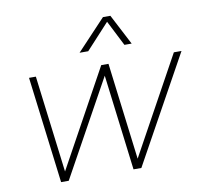

<svg xmlns="http://www.w3.org/2000/svg" viewBox="-83 -850 1004 940"><g transform="rotate(-10 419.0 -380.0)"><path d="M345 -608 488 -760H525L604 -608H568L504 -734L388 -608ZM146 0 80 -530H114L174 -48L439 -530H475L535 -48L800 -530H838L545 0H506L447 -476L184 0Z"/></g></svg>

Font: Be Vietnam Pro Thin
Style: Italic
Weight: 100
Italic angle: -12°
Designer: Lam Bao, Tony Le, Vietanh Nguyen
Foundry: Yellow Type Foundry
Version: Version 1.002; ttfautohint (v1.8.3)